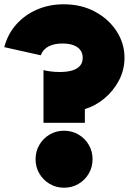

<svg xmlns="http://www.w3.org/2000/svg" viewBox="-28 -860 617 896"><path d="M271 16Q234 16 203.8 -1.8Q173.5 -19.5 155.8 -49.8Q138 -80 138 -117Q138 -154 155.8 -184.2Q173.5 -214.5 203.8 -232.2Q234 -250 271 -250Q308 -250 338.2 -232.2Q368.5 -214.5 386.2 -184.2Q404 -154 404 -117Q404 -80 386.2 -49.8Q368.5 -19.5 338.2 -1.8Q308 16 271 16ZM175 -287V-533Q186.5 -529.5 207 -526.8Q227.5 -524 250 -524Q286 -524 310 -531.5Q334 -539 346 -553.8Q358 -568.5 358 -590Q358 -610.5 347.5 -625.5Q337 -640.5 315.8 -648.8Q294.5 -657 263 -657Q226 -657 199.8 -644Q173.5 -631 162 -602L-8 -640Q8 -701 47.8 -745.8Q87.5 -790.5 144.5 -815.2Q201.5 -840 269 -840Q352 -840 416 -805.2Q480 -770.5 516.5 -713.8Q553 -657 553 -590.5Q553 -533.5 526.8 -484Q500.5 -434.5 458.2 -399.8Q416 -365 368 -351V-287Z"/></svg>

Font: Spartan Thin Black
Style: Regular
Weight: 900
Version: Version 1.004